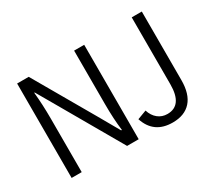

<svg xmlns="http://www.w3.org/2000/svg" viewBox="-136 -1000 1442 1288"><g transform="rotate(-30 584.5 -356.5)"><path d="M686.5 -117.2 756.8 -143.6Q770.5 -99.6 801.3 -74.7Q832 -49.8 874 -49.8Q989.3 -49.8 989.3 -212.9V-731.4H1067.4V-200.2Q1067.4 -92.8 1018.1 -37.6Q968.8 17.6 876 17.6Q730.5 17.6 686.5 -117.2ZM101.6 0V-731.4H191.4L460.9 -264.6L548.8 -110.4H554.7Q543 -201.2 543 -317.4V-731.4H621.1V0H531.2L260.7 -469.7L173.8 -620.1H169.9Q179.7 -522.5 179.7 -414.1V0Z"/></g></svg>

Font: Gothic A1
Style: Regular
Weight: 400
Designer: HanYang I&C Co.,Ltd.
Foundry: HanYang I&C Co.,Ltd.
Version: Version 2.50